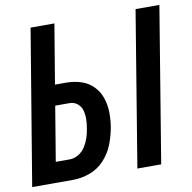

<svg xmlns="http://www.w3.org/2000/svg" viewBox="-83 -816 896 897"><g transform="rotate(-10 364.5 -367.5)"><path d="M497 0H610L731 -735H618ZM-2 0H193Q232 0 272 -14.5Q312 -29 341.5 -61Q371 -93 386 -132Q401 -171 408 -210Q414 -246 413.5 -282Q413 -318 401.5 -351Q390 -384 366 -408Q342 -432 308.5 -442.5Q275 -453 239 -453H186L233 -735H120ZM127 -97 170 -356H238Q260 -356 276 -342.5Q292 -329 297 -309Q302 -289 301.5 -267.5Q301 -246 297 -225Q294 -203 287 -182Q280 -161 267.5 -141Q255 -121 234.5 -109Q214 -97 193 -97Z"/></g></svg>

Font: Iosevka Sparkle Semibold
Style: Italic
Weight: 600
Italic angle: -9°
Designer: Belleve Invis
Foundry: Belleve Invis
Version: Version 4.5.0; ttfautohint (v1.8.3)